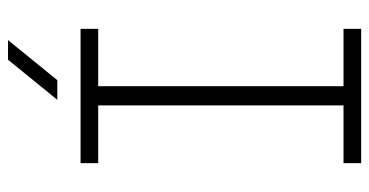

<svg xmlns="http://www.w3.org/2000/svg" viewBox="-241 -680 921 479"><g transform="rotate(-90 219.5 -440.5)"><path d="M52 0V-44H196V-656H52V-700H387V-656H244V-44H387V0ZM210 -758 310 -881H359L259 -758Z"/></g></svg>

Font: MuseoModerno ExtraLight
Style: Regular
Weight: 200
Designer: Pablo Cosgaya, Héctor Gatti, Marcela Romero, and the Authors of The MuseoModerno Project.
Foundry: Omnibus-Type Team
Version: Version 1.001